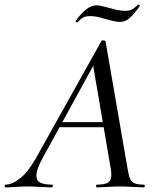

<svg xmlns="http://www.w3.org/2000/svg" viewBox="-58 -813 680 833"><path d="M-34 -12Q-5 -12 29.5 -39.5Q64 -67 98 -127L382 -635Q384 -638 389 -638Q398 -638 400 -633L495 -84Q500 -53 505.5 -39Q511 -25 524.5 -18.5Q538 -12 566 -12Q570 -12 570 -6Q570 0 566 0Q551 0 519 -2Q483 -4 462 -4Q440 -4 408 -2Q376 0 362 0Q359 0 359 -6Q359 -12 362 -12Q397 -12 411 -21Q425 -30 425 -54Q425 -68 422 -84L344 -541L378 -585L129 -131Q100 -79 100 -51Q100 -29 117 -20.5Q134 -12 168 -12Q172 -12 171.5 -6Q171 0 167 0Q155 0 121 -2Q79 -4 58 -4Q37 -4 9 -2Q-19 0 -34 0Q-38 0 -38 -6Q-38 -12 -34 -12ZM201 -283H418L420 -261H186ZM276 -716Q273 -716 271 -718.5Q269 -721 271 -723Q318 -790 361 -790Q375 -790 411 -780Q457 -766 485 -766Q504 -766 515.5 -772.5Q527 -779 541 -793H542Q545 -793 547 -790.5Q549 -788 548 -786Q519 -746 501.5 -732Q484 -718 462 -718Q442 -718 402 -730Q398 -731 376.5 -737Q355 -743 333 -743Q315 -743 305 -738Q295 -733 288 -726Q281 -719 278 -716Z"/></svg>

Font: Cormorant Infant Medium
Style: Italic
Weight: 500
Italic angle: -10°
Designer: Christian Thalmann (Catharsis Fonts)
Foundry: Catharsis Fonts
Version: Version 4.000